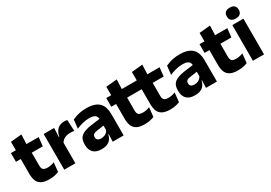

<svg xmlns="http://www.w3.org/2000/svg" viewBox="16 -1482 3226 2289"><g transform="rotate(-30 1629.0 -337.5)"><path d="M247.5 11Q182 11 143.2 -8.8Q104.4 -28.6 87.5 -68Q70.7 -107.4 70.7 -165.5V-440.1H222.3V-189.9Q222.3 -153.9 238.7 -137.3Q255 -120.6 299.3 -120.6Q324.1 -120.6 348 -126.1Q371.9 -131.6 391.6 -139.8L378.6 -13.6Q353.2 -2.3 319.9 4.4Q286.7 11 247.5 11ZM373.7 -369.5H4.6V-489.6H386.8ZM218.1 -478.7H72.7L72.2 -605.5L223.5 -619.8Z M606.4 -276 564.5 -368.9H600.7Q612.4 -430 647.2 -464.6Q681.9 -499.3 745.3 -499.3Q756.4 -499.3 765.7 -497.9Q775.1 -496.5 783.5 -494.6L791.2 -340.2Q780.6 -342.8 766.5 -344.2Q752.4 -345.6 738 -345.6Q689 -345.6 655.6 -327.3Q622.2 -309 606.4 -276ZM609.4 0H456.4V-491.4H600.3L594 -334.7L609.4 -332.5Z M1273.9 0H1123.4L1128.1 -123L1124.6 -130.7V-284L1123.7 -303.9Q1123.7 -345.1 1099.5 -364.5Q1075.3 -383.8 1018.8 -383.8Q969.3 -383.8 924.8 -371.4Q880.3 -359 841 -342.8L853.8 -461.4Q877.3 -472.5 906.7 -482.3Q936.2 -492.1 971.6 -498Q1006.9 -504 1047.4 -504Q1112 -504 1155.6 -489Q1199.1 -474 1225 -446.4Q1251 -418.8 1262.4 -380.6Q1273.9 -342.5 1273.9 -296.4ZM967 11.7Q893.4 11.7 855.5 -25.4Q817.5 -62.6 817.5 -131V-144.3Q817.5 -217.1 862.1 -251.7Q906.8 -286.3 1004.3 -299L1136.3 -316.5L1145.3 -224.6L1028.3 -207.7Q992.8 -202.8 978.5 -190.8Q964.1 -178.8 964.1 -155.4V-151.8Q964.1 -129.5 978.6 -116.4Q993.1 -103.2 1025.1 -103.2Q1053 -103.2 1073.1 -111.5Q1093.3 -119.8 1106.4 -133.8Q1119.6 -147.7 1126.1 -164.4L1147.6 -102.7H1122.3Q1114.6 -70.3 1097.7 -44.5Q1080.8 -18.6 1049.4 -3.5Q1018.1 11.7 967 11.7Z M1560 11Q1494.5 11 1455.7 -8.8Q1416.9 -28.6 1400 -68Q1383.2 -107.4 1383.2 -165.5V-440.1H1534.8V-189.9Q1534.8 -153.9 1551.2 -137.3Q1567.5 -120.6 1611.8 -120.6Q1636.6 -120.6 1660.5 -126.1Q1684.4 -131.6 1704.1 -139.8L1691.1 -13.6Q1665.7 -2.3 1632.4 4.4Q1599.2 11 1560 11ZM1686.2 -369.5H1317.1V-489.6H1699.3ZM1530.6 -478.7H1385.2L1384.7 -605.5L1536 -619.8Z M1912 11Q1846.5 11 1807.7 -8.8Q1768.9 -28.6 1752 -68Q1735.2 -107.4 1735.2 -165.5V-440.1H1886.8V-189.9Q1886.8 -153.9 1903.2 -137.3Q1919.5 -120.6 1963.8 -120.6Q1988.6 -120.6 2012.5 -126.1Q2036.4 -131.6 2056.1 -139.8L2043.1 -13.6Q2017.7 -2.3 1984.4 4.4Q1951.2 11 1912 11ZM2038.2 -369.5H1669.1V-489.6H2051.3ZM1882.6 -478.7H1737.2L1736.7 -605.5L1888 -619.8Z M2557.9 0H2407.4L2412.1 -123L2408.6 -130.7V-284L2407.7 -303.9Q2407.7 -345.1 2383.5 -364.5Q2359.3 -383.8 2302.8 -383.8Q2253.3 -383.8 2208.8 -371.4Q2164.3 -359 2125 -342.8L2137.8 -461.4Q2161.3 -472.5 2190.7 -482.3Q2220.2 -492.1 2255.6 -498Q2290.9 -504 2331.4 -504Q2396 -504 2439.6 -489Q2483.1 -474 2509 -446.4Q2535 -418.8 2546.4 -380.6Q2557.9 -342.5 2557.9 -296.4ZM2251 11.7Q2177.4 11.7 2139.5 -25.4Q2101.5 -62.6 2101.5 -131V-144.3Q2101.5 -217.1 2146.1 -251.7Q2190.8 -286.3 2288.3 -299L2420.3 -316.5L2429.3 -224.6L2312.3 -207.7Q2276.8 -202.8 2262.5 -190.8Q2248.1 -178.8 2248.1 -155.4V-151.8Q2248.1 -129.5 2262.6 -116.4Q2277.1 -103.2 2309.1 -103.2Q2337 -103.2 2357.1 -111.5Q2377.3 -119.8 2390.4 -133.8Q2403.6 -147.7 2410.1 -164.4L2431.6 -102.7H2406.3Q2398.6 -70.3 2381.7 -44.5Q2364.8 -18.6 2333.4 -3.5Q2302.1 11.7 2251 11.7Z M2844 11Q2778.5 11 2739.7 -8.8Q2700.9 -28.6 2684 -68Q2667.2 -107.4 2667.2 -165.5V-440.1H2818.8V-189.9Q2818.8 -153.9 2835.2 -137.3Q2851.5 -120.6 2895.8 -120.6Q2920.6 -120.6 2944.5 -126.1Q2968.4 -131.6 2988.1 -139.8L2975.1 -13.6Q2949.7 -2.3 2916.4 4.4Q2883.2 11 2844 11ZM2970.2 -369.5H2601.1V-489.6H2983.3ZM2814.6 -478.7H2669.2L2668.7 -605.5L2820 -619.8Z M3206.3 0H3053.3V-491.4H3206.3ZM3129.8 -538Q3087.2 -538 3067.6 -557.6Q3047.9 -577.3 3047.9 -610.9V-614.3Q3047.9 -648 3067.6 -667.6Q3087.2 -687.2 3129.8 -687.2Q3172.1 -687.2 3191.9 -667.6Q3211.7 -648 3211.7 -614.3V-610.9Q3211.7 -576.8 3191.9 -557.4Q3172.1 -538 3129.8 -538Z"/></g></svg>

Font: Anek Malayalam Medium
Style: Regular
Weight: 500
Designer: Maithili Shingre (Malayalam) & Yesha Goshar (Latin)
Foundry: Ek Type
Version: Version 1.003